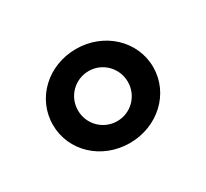

<svg xmlns="http://www.w3.org/2000/svg" viewBox="-67 -695 470 438"><g transform="rotate(-30 168.5 -476.0)"><path d="M168 -352.5C241.7 -352.5 300.3 -407.2 300.3 -476.1C300.3 -545.4 241.7 -600.1 168 -600.1C93.8 -600.1 36.1 -545.4 36.1 -476.1C36.1 -407.2 93.8 -352.5 168 -352.5ZM168 -410.2C131.3 -410.2 102.1 -439.5 102.1 -476.1C102.1 -512.7 131.3 -542 168 -542C204.1 -542 233.4 -512.7 233.4 -476.1C233.4 -439.5 204.1 -410.2 168 -410.2Z"/></g></svg>

Font: Now Black
Style: Regular
Weight: 400
Designer: Alfredo Marco Pradil
Foundry: Alfredo Marco Pradil
Version: Version 1.200;hotconv 1.0.109;makeotfexe 2.5.65596